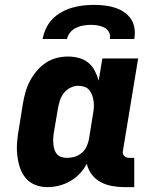

<svg xmlns="http://www.w3.org/2000/svg" viewBox="-20 -760 640 788"><path d="M175 8Q148 8 124 -1.5Q100 -11 84 -31Q68 -51 60.5 -76Q53 -101 50.5 -127Q48 -153 50.5 -180.5Q53 -208 58 -235L74 -335Q78 -358 84.5 -381.5Q91 -405 102.5 -427Q114 -449 130.5 -468.5Q147 -488 167.5 -502Q188 -516 212 -522Q236 -528 259 -528Q282 -528 304 -522Q326 -516 342.5 -502.5Q359 -489 369 -469.5Q379 -450 385 -429L400 -520H547L485 -144Q483 -137 484 -131Q485 -125 489 -120.5Q493 -116 499 -114Q505 -112 511 -112H531V8H491Q465 8 440 3.5Q415 -1 393.5 -12.5Q372 -24 357 -43.5Q342 -63 336 -88Q325 -66 307.5 -47.5Q290 -29 268 -16.5Q246 -4 222 2Q198 8 175 8ZM255 -112Q270 -112 286 -116.5Q302 -121 315 -132Q328 -143 335 -158Q342 -173 345 -188L361 -288Q364 -302 365 -315.5Q366 -329 364.5 -342Q363 -355 359 -367Q355 -379 347.5 -389Q340 -399 327.5 -403.5Q315 -408 301 -408Q285 -408 269 -400Q253 -392 242 -378Q231 -364 226 -348Q221 -332 218 -316L201 -216Q199 -204 198.5 -192Q198 -180 199 -168.5Q200 -157 203.5 -146Q207 -135 214 -127Q221 -119 232 -115.5Q243 -112 255 -112ZM155 -600Q159 -622 169 -643.5Q179 -665 195.5 -682Q212 -699 233 -710.5Q254 -722 276.5 -728.5Q299 -735 321.5 -737.5Q344 -740 366 -740Q388 -740 409.5 -737.5Q431 -735 451.5 -728.5Q472 -722 489 -710.5Q506 -699 517.5 -682Q529 -665 532 -643.5Q535 -622 531 -600H431Q434 -615 427.5 -627.5Q421 -640 408.5 -646.5Q396 -653 382 -655.5Q368 -658 353 -658Q338 -658 323 -655.5Q308 -653 293.5 -646.5Q279 -640 268.5 -627.5Q258 -615 255 -600Z"/></svg>

Font: Iosevka Etoile Heavy
Style: Italic
Weight: 900
Italic angle: -9°
Designer: Belleve Invis
Foundry: Belleve Invis
Version: Version 22.1.2; ttfautohint (v1.8.4)